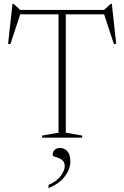

<svg xmlns="http://www.w3.org/2000/svg" viewBox="-20 -722 652 1007"><path d="M411 -11V0H201V-11L287 -26V-647H86L34.5 -490.5L22.5 -492.5L45.5 -702H51L86.5 -670H525.5L561 -702H566.5L589.5 -493L577.5 -490.5L526 -647H325V-26ZM234.5 248Q278 229 298.8 200.5Q319.5 172 319.5 149Q319.5 131 310 121.2Q300.5 111.5 287.8 106.8Q275 102 265.5 99Q256 96 256 91.5Q256 75.5 266 64.8Q276 54 296 54Q318 54 333.5 71.5Q349 89 349 124.5Q349 165 319.8 203.2Q290.5 241.5 234.5 265Z"/></svg>

Font: Newsreader Text ExtraLight
Style: Regular
Weight: 275
Designer: Hugues Gentile
Foundry: Production Type
Version: Version 1.001